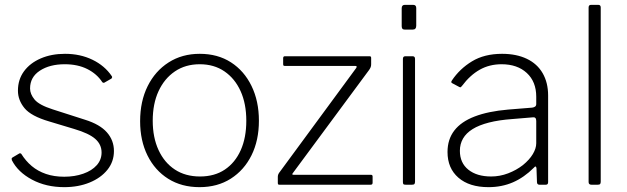

<svg xmlns="http://www.w3.org/2000/svg" viewBox="-20 -762 2586 792"><path d="M402 -423Q380 -457 340.5 -477Q301 -497 247 -497Q185 -497 144.5 -470.5Q104 -444 104 -397Q104 -374 122.5 -351.5Q141 -329 197 -311L331 -268Q392 -249 421 -216Q450 -183 450 -139Q450 -95 423 -61.5Q396 -28 349.5 -9Q303 10 245 10Q170 10 112 -21Q54 -52 29 -101Q28 -104 28 -107Q28 -110 31 -112L58 -128Q60 -130 63.5 -129.5Q67 -129 68 -127Q86 -98 111 -77Q136 -56 169.5 -44.5Q203 -33 245 -33Q288 -33 323.5 -45.5Q359 -58 379 -80.5Q399 -103 399 -133Q399 -166 373 -189Q347 -212 286 -230L183 -261Q108 -283 81 -316Q54 -349 54 -388Q54 -434 79 -468Q104 -502 148 -521Q192 -540 248 -540Q311 -540 361.5 -515.5Q412 -491 441 -448Q443 -445 442.5 -443Q442 -441 440 -438L412 -422Q410 -420 407 -420.5Q404 -421 402 -423Z M803 10Q729 10 674 -24.5Q619 -59 588.5 -120.5Q558 -182 558 -262Q558 -344 589 -406.5Q620 -469 675.5 -504.5Q731 -540 804 -540Q878 -540 932.5 -505Q987 -470 1017.5 -407.5Q1048 -345 1048 -264Q1048 -183 1017.5 -121.5Q987 -60 932 -25Q877 10 803 10ZM805 -34Q865 -34 907.5 -62.5Q950 -91 973 -142.5Q996 -194 996 -264Q996 -334 972.5 -386Q949 -438 906 -467.5Q863 -497 804 -497Q745 -497 701.5 -467.5Q658 -438 634 -386Q610 -334 610 -264Q610 -195 634 -143Q658 -91 701.5 -62.5Q745 -34 805 -34Z M1133 0Q1129 0 1127.5 -1.5Q1126 -3 1126 -8V-33Q1126 -38 1128 -43Q1130 -48 1135 -54L1449 -481Q1455 -490 1446 -490H1156Q1151 -490 1149.5 -491.5Q1148 -493 1148 -498V-522Q1148 -530 1155 -530H1505Q1511 -530 1511 -523V-497Q1511 -490 1509 -485Q1507 -480 1503 -474L1188 -48Q1182 -41 1191 -41H1510Q1517 -41 1517 -34V-9Q1517 -5 1515.5 -2.5Q1514 0 1508 0H1133Z M1692 -13Q1692 -6 1689.5 -3Q1687 0 1679 0H1654Q1646 0 1644 -2.5Q1642 -5 1642 -11V-519Q1642 -530 1652 -530H1682Q1692 -530 1692 -519ZM1697 -656Q1697 -640 1683 -640H1649Q1642 -640 1639.5 -644Q1637 -648 1637 -654V-728Q1637 -742 1650 -742H1684Q1697 -742 1697 -729Z M2182 -70Q2142 -30 2096 -10Q2050 10 1995 10Q1916 10 1871 -29Q1826 -68 1826 -135Q1826 -187 1854 -223.5Q1882 -260 1938 -281.5Q1994 -303 2076 -310L2175 -318Q2183 -319 2187.5 -322.5Q2192 -326 2192 -333V-363Q2192 -425 2153 -461Q2114 -497 2049 -497Q1999 -497 1959 -474.5Q1919 -452 1886 -408Q1883 -404 1881 -402.5Q1879 -401 1875 -403L1845 -419Q1842 -421 1841.5 -423Q1841 -425 1844 -430Q1876 -478 1927 -509Q1978 -540 2051 -540Q2110 -540 2153 -519.5Q2196 -499 2218.5 -460Q2241 -421 2241 -368V-11Q2241 -5 2238.5 -2.5Q2236 0 2231 0H2205Q2201 0 2198 -2.5Q2195 -5 2195 -11L2193 -68Q2191 -81 2182 -70ZM2192 -263Q2192 -280 2178 -278L2094 -271Q2038 -267 1997 -256.5Q1956 -246 1929.5 -229.5Q1903 -213 1890 -190.5Q1877 -168 1877 -140Q1877 -90 1912 -62Q1947 -34 2006 -34Q2042 -34 2076 -47Q2110 -60 2137 -81Q2164 -103 2178 -126.5Q2192 -150 2192 -171V-263Z M2458 -13Q2458 -6 2455.5 -3Q2453 0 2445 0H2420Q2408 0 2408 -11V-731Q2408 -742 2418 -742H2448Q2458 -742 2458 -731Z"/></svg>

Font: Libre Franklin ExtraLight
Style: Regular
Weight: 250
Designer: Pablo Impallari, Rodrigo Fuenzalida, Nhung Nguyen
Foundry: Impallari Type
Version: Version 3.000